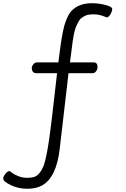

<svg xmlns="http://www.w3.org/2000/svg" viewBox="-89 -880 781 1191"><path d="M486 -426H336L282 38Q262 223 169 272Q132 291 79 291Q26 291 -21.5 268.5Q-69 246 -69 228Q-69 215 -55.5 198Q-42 181 -29 181Q-28 181 -15 191.5Q-2 202 24 212.5Q50 223 78.5 223Q107 223 124.5 217Q142 211 157 192Q172 173 181.5 148.5Q191 124 200 77Q214 12 234 -157L265 -426H135Q122 -426 115 -435Q108 -444 108 -456.5Q108 -469 118 -481Q128 -493 139 -493H273L285 -585Q300 -697 317.5 -744.5Q335 -792 354 -812Q400 -860 480 -860Q525 -860 566 -849Q607 -838 607 -825Q607 -810 596 -791Q585 -772 572 -772Q571 -772 560 -777Q527 -791 493 -791Q459 -791 442 -783.5Q425 -776 414 -766.5Q403 -757 393 -736.5Q383 -716 378.5 -703Q374 -690 368 -661Q362 -628 356 -578L345 -493H493Q516 -493 516 -463Q516 -450 507 -438Q498 -426 486 -426Z"/></svg>

Font: Kite One
Style: Regular
Weight: 400
Designer: Eduardo Rodriguez Tunni
Foundry: Eduardo Rodriguez Tunni
Version: Version 1.001